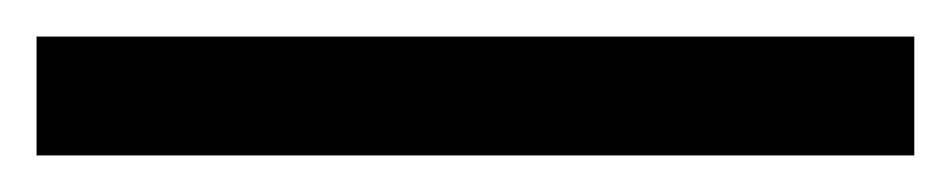

<svg xmlns="http://www.w3.org/2000/svg" viewBox="-30 116 520 105"><path d="M-10 136H470V201H-10Z"/></svg>

Font: PT Serif Caption
Style: Semibold
Weight: 600
Designer: A.Korolkova, O.Umpeleva, V.Yefimov
Foundry: ParaType Ltd
Version: Version 1.00;May 2, 2020;FontCreator 12.0.0.2544 64-bit